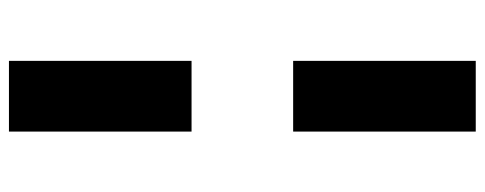

<svg xmlns="http://www.w3.org/2000/svg" viewBox="-347 -500 1083 429"><g transform="rotate(-90 194.5 -285.5)"><path d="M115 -807H273V-399H115ZM115 -172H273V236H115Z"/></g></svg>

Font: Martel Sans ExtraBold
Style: Regular
Weight: 800
Designer: Dan Reynolds and Mathieu Réguer
Foundry: Dan Reynolds and Mathieu Réguer
Version: Version 1.002; ttfautohint (v1.1) -l 5 -r 5 -G 72 -x 0 -D la